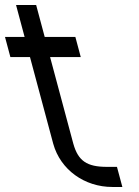

<svg xmlns="http://www.w3.org/2000/svg" viewBox="-122 -724 554 764"><path d="M77.3 -497H159.3H199.3L177.9 -577H137.9H55.9L32.6 -664L21.9 -704H-58.1L-47.4 -664L-24.1 -577H-62.1H-102.1L-80.7 -497H-40.7H-2.7L89.8 -152C118.6 -48 214.9 20 324.9 20H364.9L343.4 -60H303.4C223.4 -60 189 -84 169.8 -152Z"/></svg>

Font: Nordica Advanced
Style: RegularLObl
Weight: 300
Version: Version 1.07